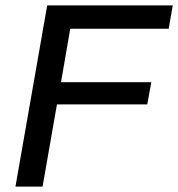

<svg xmlns="http://www.w3.org/2000/svg" viewBox="-20 -688 657 708"><path d="M37 0 154 -668H617L602 -582H239L205 -385H538L523 -303H190L137 0Z"/></svg>

Font: Gantari Medium
Style: Italic
Weight: 500
Italic angle: -10°
Designer: Anugrah Pasau
Foundry: Lafontype
Version: Version 1.000